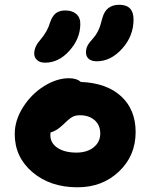

<svg xmlns="http://www.w3.org/2000/svg" viewBox="-20 -775 633 808"><path d="M387.2 -517.1Q365.2 -517.1 353.5 -527.3Q341.8 -537.6 341.8 -554.2Q341.8 -570.3 348.6 -583.3Q355.5 -596.2 371.1 -612.8Q382.3 -625 390.1 -639.9Q397.9 -654.8 401.4 -665.8Q404.8 -676.8 411.1 -700.2Q426.3 -754.9 481.9 -754.9Q542 -754.9 542 -692.9Q542 -623.5 494.1 -570.3Q446.3 -517.1 387.2 -517.1ZM169.9 -511.2Q148.4 -511.2 136 -522.2Q123.5 -533.2 124 -551.8Q125.5 -581.1 150.9 -608.9Q179.7 -643.1 189.9 -678.2Q199.7 -707.5 214.8 -719.2Q230 -731 254.9 -731Q284.7 -731 302 -715.3Q319.3 -699.7 317.9 -669.9Q316.4 -610.4 271.5 -560.8Q226.6 -511.2 169.9 -511.2ZM306.2 13.2Q191.4 13.2 116.7 -50.3Q42 -113.8 42 -210.9Q42 -269 77.1 -324.2Q112.3 -379.4 165.5 -412.6Q218.8 -445.8 270 -445.8Q302.7 -445.8 319.8 -430.2Q429.2 -425.8 490 -369.6Q550.8 -313.5 550.8 -219.2Q550.8 -119.6 480.7 -53.2Q410.6 13.2 306.2 13.2ZM191.9 -206.1Q191.9 -172.9 221.9 -152.8Q252 -132.8 301.8 -132.8Q346.2 -132.8 374 -155Q401.9 -177.2 401.9 -212.9Q401.9 -248.5 378.2 -269.3Q354.5 -290 315.9 -290Q295.4 -290 281.2 -281Q267.1 -272 245.1 -250Q216.8 -223.1 192.9 -217.8Q191.9 -213.9 191.9 -206.1Z"/></svg>

Font: Shantell Sans Irregular Bouncy
Style: Bold
Weight: 700
Designer: Stephen Nixon, Anya Danilova, Shantell Martin
Foundry: Arrow Type
Version: Version 1.006;[9816181b4]